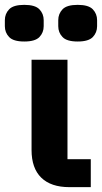

<svg xmlns="http://www.w3.org/2000/svg" viewBox="-61 -771 420 791"><path d="M313 -115V0H225Q149 0 109 -39Q69 -78 69 -153V-525H217V-115ZM39 -600Q-6 -600 -23.5 -618.5Q-41 -637 -41 -663V-688Q-41 -714 -23.5 -732.5Q-6 -751 39 -751Q84 -751 101.5 -732.5Q119 -714 119 -688V-663Q119 -637 101.5 -618.5Q84 -600 39 -600ZM259 -600Q214 -600 196.5 -618.5Q179 -637 179 -663V-688Q179 -714 196.5 -732.5Q214 -751 259 -751Q304 -751 321.5 -732.5Q339 -714 339 -688V-663Q339 -637 321.5 -618.5Q304 -600 259 -600Z"/></svg>

Font: IBM Plex Sans
Style: Bold
Weight: 700
Designer: Mike Abbink, Paul van der Laan, Pieter van Rosmalen
Foundry: Bold Monday
Version: Version 3.201